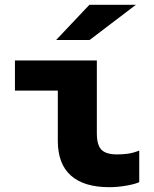

<svg xmlns="http://www.w3.org/2000/svg" viewBox="-20 -767 640 797"><path d="M434 10Q328 10 274 -38.5Q220 -87 220 -182V-391H42V-516H382V-214Q382 -165 401 -145.5Q420 -126 466 -126Q489 -126 511 -129Q533 -132 558 -142V-11Q542 -3 505 3.5Q468 10 434 10ZM213 -601 351 -747H544L352 -601Z"/></svg>

Font: Red Hat Mono
Style: Regular
Weight: 300
Monospace: yes
Designer: Pentagram, MCKL
Foundry: Pentagram, MCKL
Version: Version 1.023